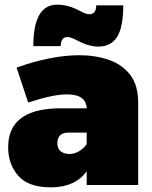

<svg xmlns="http://www.w3.org/2000/svg" viewBox="-20 -794 653 824"><path d="M198 10Q102 10 58.5 -39.5Q15 -89 15 -162Q15 -324 227 -329H352Q350 -389 267 -389Q208 -389 101 -354L51 -504Q201 -557 321 -557Q390.5 -557 448.2 -536.8Q506 -516.5 540.5 -470.5Q573 -426 573 -354V0H352V-59Q302 10 198 10ZM402 -594Q360 -594 310 -621Q285 -635 269 -635Q242 -635 240 -596H123Q123 -774 225 -774Q274 -774 323 -747Q348 -733 363 -733Q393 -733 393 -771H509Q509 -678 482.8 -636Q456.5 -594 402 -594ZM276 -133Q320 -133 352 -175V-225H274Q228 -225 226 -181Q226 -136 276 -133Z"/></svg>

Font: Argentum Novus Black
Style: Regular
Weight: 900
Designer: Julieta Ulanovsky (font) & Cristiano Sobral (main changes)
Foundry: Julieta Ulanovsky (font) & Cristiano Sobral (main changes)
Version: Version 3.00;November 27, 2020;FontCreator 13.0.0.2655 64-bi